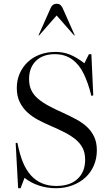

<svg xmlns="http://www.w3.org/2000/svg" viewBox="-20 -981 591 1017"><path d="M276 16Q229 16 185.5 1.5Q142 -13 110 -39L89 16H76L63 -223L72 -225Q79 -191 86.5 -165Q94 -139 102.5 -119Q111 -99 121 -83Q131 -67 143 -53Q194 4 278 4Q351 4 391 -33.5Q431 -71 431 -135Q431 -171 418 -196.5Q405 -222 381 -242Q357 -262 323 -279.5Q289 -297 247 -315Q214 -329 182 -346Q150 -363 125 -386Q100 -409 84.5 -440.5Q69 -472 69 -515Q69 -557 84.5 -592Q100 -627 127 -652.5Q154 -678 191.5 -692Q229 -706 274 -706Q315 -706 350 -692Q385 -678 427 -646L451 -694H464L474 -476L464 -473Q455 -510 444.5 -539.5Q434 -569 423 -591Q400 -639 362 -666.5Q324 -694 270 -694Q207 -694 170.5 -658.5Q134 -623 134 -562Q134 -528 146 -503Q158 -478 181.5 -458Q205 -438 238.5 -420Q272 -402 315 -383Q352 -366 384.5 -348.5Q417 -331 441 -308.5Q465 -286 479 -256Q493 -226 493 -185Q493 -141 477 -104Q461 -67 432 -40.5Q403 -14 363 1Q323 16 276 16ZM376 -794 373 -793 280 -899 187 -793 184 -794 249 -940Q258 -961 280 -961Q293 -961 299.5 -955Q306 -949 311 -940Z"/></svg>

Font: Libre Caslon Display
Style: Regular
Weight: 400
Designer: Pablo Impallari, Rodrigo Fuenzalida
Foundry: Pablo Impallari, Rodrigo Fuenzalida
Version: Version 1.002; ttfautohint (v1.5)